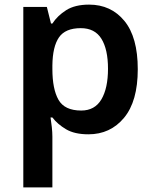

<svg xmlns="http://www.w3.org/2000/svg" viewBox="-20 -572 666 832"><path d="M366 -552Q461 -552 519 -481.5Q577 -411 577 -272Q577 -133 517.5 -61.5Q458 10 363 10Q303 10 266 -12Q229 -34 207 -63H199Q202 -44 204.5 -21.5Q207 1 207 20V240H81V-542H183L201 -470H207Q229 -504 267 -528Q305 -552 366 -552ZM330 -450Q263 -450 235.5 -410Q208 -370 207 -289V-273Q207 -186 233.5 -139.5Q260 -93 332 -93Q391 -93 419.5 -141.5Q448 -190 448 -274Q448 -358 419.5 -404Q391 -450 330 -450Z"/></svg>

Font: Noto Sans Kannada SemiBold
Style: Regular
Weight: 600
Designer: Jelle Bosma - Monotype Design Team
Foundry: Monotype Imaging Inc.
Version: Version 2.005; ttfautohint (v1.8.4.7-5d5b)